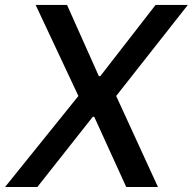

<svg xmlns="http://www.w3.org/2000/svg" viewBox="-38 -747 770 767"><path d="M-17.8 0 275.2 -363.6 104.4 -727.3H229.8L356.9 -442.8H362.6L583.5 -727.3H712.4L426.1 -363.6L593 0H466.3L338.4 -280.5H332.7L111.2 0Z"/></svg>

Font: Inter P Medium
Style: Italic
Weight: 500
Italic angle: 9.39999°
Designer: Rasmus Andersson
Foundry: rsms
Version: Version 3.018;git-588b23468